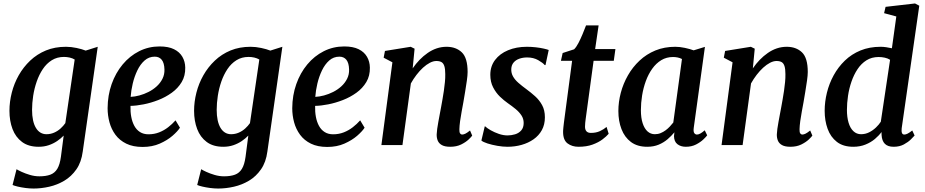

<svg xmlns="http://www.w3.org/2000/svg" viewBox="-20 -837 5339 1108"><path d="M457.5 37.5Q449.5 99 420.8 140.2Q392 181.5 351.2 205.8Q310.5 230 264.2 240.5Q218 251 174 251Q151.5 251 127 247.8Q102.5 244.5 82.5 239.8Q62.5 235 52.5 230.5L75.5 139.5Q84 145 105 154.8Q126 164.5 153 172.5Q180 180.5 207.5 180.5Q245 180.5 270.5 171Q296 161.5 310.8 137Q325.5 112.5 331.5 68L347.5 -54.5Q331.5 -38 310 -23.2Q288.5 -8.5 261.5 0.8Q234.5 10 203 10Q144.5 10 107.2 -17.8Q70 -45.5 52.2 -92.5Q34.5 -139.5 34.5 -197.5Q34.5 -249.5 48 -302.5Q61.5 -355.5 88.2 -402.8Q115 -450 154.2 -487.2Q193.5 -524.5 245 -545.8Q296.5 -567 360.5 -567Q390.5 -567 422 -560.2Q453.5 -553.5 474.5 -545L544 -567ZM411 -493.5Q398.5 -501 382.2 -504.8Q366 -508.5 349 -508.5Q309.5 -508.5 279 -489.5Q248.5 -470.5 227 -438.2Q205.5 -406 191.8 -366.2Q178 -326.5 171.5 -284.2Q165 -242 165 -203Q165 -170 170.5 -144Q176 -118 186.8 -99.8Q197.5 -81.5 213 -72Q228.5 -62.5 248 -62.5Q271.5 -62.5 292.2 -71.5Q313 -80.5 329.5 -95.5Q346 -110.5 357 -126.5Z M1018.5 -100Q1005 -79 975.2 -53.2Q945.5 -27.5 902 -8.2Q858.5 11 803 11Q747.5 11 708.8 -8Q670 -27 646.2 -59.2Q622.5 -91.5 611.8 -131.2Q601 -171 601 -212.5Q601.5 -287 624.2 -351.5Q647 -416 687.8 -465Q728.5 -514 783 -541.5Q837.5 -569 901 -569Q952 -569 984.2 -553Q1016.5 -537 1032.5 -509.2Q1048.5 -481.5 1049 -447Q1050 -399.5 1028.5 -363.5Q1007 -327.5 971.2 -301.8Q935.5 -276 893 -259.5Q850.5 -243 808.5 -234.8Q766.5 -226.5 733 -226Q732 -192 737.5 -162.5Q743 -133 755.5 -110.2Q768 -87.5 788.2 -74.8Q808.5 -62 837 -62Q870 -62 898.5 -73.2Q927 -84.5 950.5 -102.8Q974 -121 993 -142.5ZM873 -510Q839.5 -510 814.5 -488Q789.5 -466 772.5 -430.5Q755.5 -395 746 -354.8Q736.5 -314.5 734 -278Q757.5 -279 784.5 -286.2Q811.5 -293.5 837.2 -306.5Q863 -319.5 884 -338.5Q905 -357.5 917.5 -382.2Q930 -407 929 -436.5Q928 -473.5 913.5 -491.8Q899 -510 873 -510Z M1523 37.5Q1515 99 1486.2 140.2Q1457.5 181.5 1416.8 205.8Q1376 230 1329.8 240.5Q1283.5 251 1239.5 251Q1217 251 1192.5 247.8Q1168 244.5 1148 239.8Q1128 235 1118 230.5L1141 139.5Q1149.5 145 1170.5 154.8Q1191.5 164.5 1218.5 172.5Q1245.5 180.5 1273 180.5Q1310.5 180.5 1336 171Q1361.5 161.5 1376.2 137Q1391 112.5 1397 68L1413 -54.5Q1397 -38 1375.5 -23.2Q1354 -8.5 1327 0.8Q1300 10 1268.5 10Q1210 10 1172.8 -17.8Q1135.5 -45.5 1117.8 -92.5Q1100 -139.5 1100 -197.5Q1100 -249.5 1113.5 -302.5Q1127 -355.5 1153.8 -402.8Q1180.5 -450 1219.8 -487.2Q1259 -524.5 1310.5 -545.8Q1362 -567 1426 -567Q1456 -567 1487.5 -560.2Q1519 -553.5 1540 -545L1609.5 -567ZM1476.5 -493.5Q1464 -501 1447.8 -504.8Q1431.5 -508.5 1414.5 -508.5Q1375 -508.5 1344.5 -489.5Q1314 -470.5 1292.5 -438.2Q1271 -406 1257.2 -366.2Q1243.5 -326.5 1237 -284.2Q1230.5 -242 1230.5 -203Q1230.5 -170 1236 -144Q1241.5 -118 1252.2 -99.8Q1263 -81.5 1278.5 -72Q1294 -62.5 1313.5 -62.5Q1337 -62.5 1357.8 -71.5Q1378.5 -80.5 1395 -95.5Q1411.5 -110.5 1422.5 -126.5Z M2084 -100Q2070.5 -79 2040.8 -53.2Q2011 -27.5 1967.5 -8.2Q1924 11 1868.5 11Q1813 11 1774.2 -8Q1735.5 -27 1711.8 -59.2Q1688 -91.5 1677.2 -131.2Q1666.5 -171 1666.5 -212.5Q1667 -287 1689.8 -351.5Q1712.5 -416 1753.2 -465Q1794 -514 1848.5 -541.5Q1903 -569 1966.5 -569Q2017.5 -569 2049.8 -553Q2082 -537 2098 -509.2Q2114 -481.5 2114.5 -447Q2115.5 -399.5 2094 -363.5Q2072.5 -327.5 2036.8 -301.8Q2001 -276 1958.5 -259.5Q1916 -243 1874 -234.8Q1832 -226.5 1798.5 -226Q1797.5 -192 1803 -162.5Q1808.5 -133 1821 -110.2Q1833.5 -87.5 1853.8 -74.8Q1874 -62 1902.5 -62Q1935.5 -62 1964 -73.2Q1992.5 -84.5 2016 -102.8Q2039.5 -121 2058.5 -142.5ZM1938.5 -510Q1905 -510 1880 -488Q1855 -466 1838 -430.5Q1821 -395 1811.5 -354.8Q1802 -314.5 1799.5 -278Q1823 -279 1850 -286.2Q1877 -293.5 1902.8 -306.5Q1928.5 -319.5 1949.5 -338.5Q1970.5 -357.5 1983 -382.2Q1995.5 -407 1994.5 -436.5Q1993.5 -473.5 1979 -491.8Q1964.5 -510 1938.5 -510Z M2361.5 -442.5Q2379.5 -469 2401.2 -491.5Q2423 -514 2447.8 -531.2Q2472.5 -548.5 2500 -557.8Q2527.5 -567 2557 -567Q2611.5 -567 2645 -535Q2678.5 -503 2678.5 -421.5Q2678.5 -403 2674.2 -372Q2670 -341 2664.2 -307.5Q2658.5 -274 2654 -247Q2649.5 -222 2644.2 -193.8Q2639 -165.5 2635.2 -138.5Q2631.5 -111.5 2631 -91Q2630.5 -73.5 2635.2 -67Q2640 -60.5 2646.5 -60.5Q2655.5 -60.5 2666 -65.8Q2676.5 -71 2692.5 -84L2705 -54.5Q2701 -48 2684.5 -32.2Q2668 -16.5 2641.2 -3.2Q2614.5 10 2578 10Q2547 10 2529.8 0.2Q2512.5 -9.5 2506 -25.8Q2499.5 -42 2500 -61.5Q2500.5 -75 2503 -93.5Q2505.5 -112 2509.5 -133.2Q2513.5 -154.5 2517.5 -176.5Q2521.5 -198.5 2525.5 -219Q2529 -239.5 2533.5 -263.8Q2538 -288 2541.5 -313.2Q2545 -338.5 2547.5 -363Q2550 -387.5 2549.5 -409.5Q2549.5 -439 2544.2 -455.5Q2539 -472 2527.8 -478.5Q2516.5 -485 2498.5 -485Q2480.5 -485 2460.8 -474.8Q2441 -464.5 2421.2 -446.5Q2401.5 -428.5 2383.5 -405Q2365.5 -381.5 2351 -355.5L2302.5 0H2181L2244.5 -477.5L2194 -504L2201.5 -543L2350 -567L2372.5 -556Z M3128 -461.5H3123.5Q3113.5 -474 3086 -489.8Q3058.5 -505.5 3022.5 -505.5Q2997.5 -505.5 2977 -498.2Q2956.5 -491 2944 -476.2Q2931.5 -461.5 2930.5 -439Q2929.5 -415.5 2940.5 -396Q2951.5 -376.5 2971.8 -358.8Q2992 -341 3017.5 -322.5Q3043.5 -303.5 3068 -281.5Q3092.5 -259.5 3108.5 -230.2Q3124.5 -201 3124.5 -160Q3124.5 -118 3107 -86.2Q3089.5 -54.5 3059.2 -33.2Q3029 -12 2990.2 -1Q2951.5 10 2908.5 10Q2881.5 10 2850 4.5Q2818.5 -1 2793 -9.2Q2767.5 -17.5 2758 -26L2777.5 -108H2779.5Q2790.5 -97.5 2812 -85.2Q2833.5 -73 2859.2 -64.2Q2885 -55.5 2908.5 -55.5Q2931 -55.5 2952.5 -62Q2974 -68.5 2988 -84.5Q3002 -100.5 3002 -127.5Q3002 -151.5 2989.2 -171Q2976.5 -190.5 2955.5 -207.8Q2934.5 -225 2910 -242Q2888.5 -257 2865.2 -279.2Q2842 -301.5 2825.8 -332.8Q2809.5 -364 2809.5 -405.5Q2809.5 -454.5 2836.8 -490.8Q2864 -527 2911.8 -547Q2959.5 -567 3020.5 -567Q3047 -567 3072.8 -564Q3098.5 -561 3118.2 -556.5Q3138 -552 3146.5 -548.5Z M3364 -181Q3361.5 -164.5 3360 -151.8Q3358.5 -139 3357.2 -128.2Q3356 -117.5 3356 -106Q3356 -88.5 3364.5 -79.2Q3373 -70 3390 -70Q3419.5 -70 3441.8 -80.2Q3464 -90.5 3480.5 -104.5L3492.5 -65Q3480 -50 3456.8 -32.5Q3433.5 -15 3399.2 -2.5Q3365 10 3318.5 10Q3281.5 10 3255.5 -9.2Q3229.5 -28.5 3229.5 -75.5Q3229.5 -79.5 3229.8 -85.8Q3230 -92 3231.2 -102.2Q3232.5 -112.5 3234.2 -128.8Q3236 -145 3239.5 -169L3281.5 -486H3217L3227 -531L3293 -552.5Q3305.5 -564.5 3318 -588.5Q3330.5 -612.5 3342 -640.2Q3353.5 -668 3362 -690.5H3434.5L3414.5 -554H3531.5L3522 -486H3405.5Z M3983.5 -99.5Q3980.5 -77.5 3986.5 -69Q3992.5 -60.5 4002 -60.5Q4010.5 -60.5 4020.8 -66Q4031 -71.5 4047 -85L4061 -56Q4056 -48.5 4039.2 -32.5Q4022.5 -16.5 3996.8 -3.2Q3971 10 3938 10Q3908.5 10 3889.2 -5Q3870 -20 3869.5 -52L3872 -73.5Q3855 -53 3832.8 -33.8Q3810.5 -14.5 3781.2 -2.2Q3752 10 3715 10Q3658 10 3621.2 -17.5Q3584.5 -45 3566.5 -91.8Q3548.5 -138.5 3548.5 -196Q3548.5 -248.5 3562.5 -301.5Q3576.5 -354.5 3603.8 -402.2Q3631 -450 3670.8 -487.2Q3710.5 -524.5 3762.2 -545.8Q3814 -567 3877 -567Q3902.5 -567 3932 -560.8Q3961.5 -554.5 3983 -546.5L4048 -566.5ZM3915.5 -496.5Q3904 -502.5 3891 -505.2Q3878 -508 3864 -508Q3826 -508 3796 -489.8Q3766 -471.5 3743.8 -440.2Q3721.5 -409 3707 -369.2Q3692.5 -329.5 3685.5 -286.2Q3678.5 -243 3678.5 -201Q3678.5 -156.5 3688.8 -125.5Q3699 -94.5 3717 -78.5Q3735 -62.5 3759 -62.5Q3777 -62.5 3792.2 -68.8Q3807.5 -75 3821 -85Q3834.5 -95 3845.5 -106.8Q3856.5 -118.5 3865.5 -130Z M4324.5 -442.5Q4342.5 -469 4364.2 -491.5Q4386 -514 4410.8 -531.2Q4435.5 -548.5 4463 -557.8Q4490.5 -567 4520 -567Q4574.5 -567 4608 -535Q4641.5 -503 4641.5 -421.5Q4641.5 -403 4637.2 -372Q4633 -341 4627.2 -307.5Q4621.5 -274 4617 -247Q4612.5 -222 4607.2 -193.8Q4602 -165.5 4598.2 -138.5Q4594.5 -111.5 4594 -91Q4593.5 -73.5 4598.2 -67Q4603 -60.5 4609.5 -60.5Q4618.5 -60.5 4629 -65.8Q4639.5 -71 4655.5 -84L4668 -54.5Q4664 -48 4647.5 -32.2Q4631 -16.5 4604.2 -3.2Q4577.5 10 4541 10Q4510 10 4492.8 0.2Q4475.5 -9.5 4469 -25.8Q4462.5 -42 4463 -61.5Q4463.5 -75 4466 -93.5Q4468.5 -112 4472.5 -133.2Q4476.5 -154.5 4480.5 -176.5Q4484.5 -198.5 4488.5 -219Q4492 -239.5 4496.5 -263.8Q4501 -288 4504.5 -313.2Q4508 -338.5 4510.5 -363Q4513 -387.5 4512.5 -409.5Q4512.5 -439 4507.2 -455.5Q4502 -472 4490.8 -478.5Q4479.5 -485 4461.5 -485Q4443.5 -485 4423.8 -474.8Q4404 -464.5 4384.2 -446.5Q4364.5 -428.5 4346.5 -405Q4328.5 -381.5 4314 -355.5L4265.5 0H4144L4207.5 -477.5L4157 -504L4164.5 -543L4313 -567L4335.5 -556Z M5183.5 -97Q5181.5 -79 5185 -69.8Q5188.5 -60.5 5198.5 -60.5Q5207 -60.5 5217.5 -65.8Q5228 -71 5244.5 -84L5258 -55Q5252.5 -48.5 5236.8 -32.8Q5221 -17 5196 -3.5Q5171 10 5137 10Q5103.5 10 5086.5 -7Q5069.5 -24 5067.5 -57.5L5067 -75Q5052.5 -55 5029.2 -35.2Q5006 -15.5 4974.5 -2.8Q4943 10 4904 10Q4846 10 4809.5 -18.2Q4773 -46.5 4756 -93.8Q4739 -141 4739 -197.5Q4739 -249.5 4752 -302.2Q4765 -355 4791 -402.5Q4817 -450 4855.5 -487.2Q4894 -524.5 4945.8 -545.8Q4997.5 -567 5062 -567Q5077 -567 5094.2 -564.5Q5111.5 -562 5127 -558.5L5152.5 -742L5082 -761L5090.5 -797.5L5260.5 -817L5285 -804ZM5116.5 -492Q5103 -500.5 5085.8 -504.2Q5068.5 -508 5050.5 -508Q5010.5 -508 4980.2 -489Q4950 -470 4928.8 -438Q4907.5 -406 4893.8 -366.2Q4880 -326.5 4873.8 -284.2Q4867.5 -242 4867.5 -203Q4867.5 -160.5 4877 -128.8Q4886.5 -97 4905 -79.8Q4923.5 -62.5 4949 -62.5Q4974 -62.5 4995.8 -73.5Q5017.5 -84.5 5035 -101.2Q5052.5 -118 5063 -134.5Z"/></svg>

Font: Merriweather 20pt SemiBold
Style: Italic
Weight: 600
Italic angle: -7.8°
Version: Version 2.101